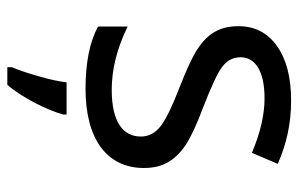

<svg xmlns="http://www.w3.org/2000/svg" viewBox="-164 -422 807 519"><g transform="rotate(90 239.5 -162.5)"><path d="M434.1 -147.9C434.1 -172.9 429.2 -194.3 418.9 -212.4C408.7 -230.5 393.1 -246.6 372.1 -260.7C350.6 -274.9 317.4 -290.5 272.9 -307.1C213.4 -330.1 175.3 -347.7 159.2 -360.8C143.1 -373.5 134.8 -389.6 134.8 -409.2C134.8 -449.7 173.3 -474.1 246.1 -474.1C289.6 -474.1 338.9 -462.9 393.1 -439.9L422.9 -509.8C369.6 -533.7 313 -545.9 252 -545.9C189.5 -545.9 140.1 -533.2 104.5 -507.8C68.8 -482.4 50.8 -447.8 50.8 -403.8C50.8 -378.9 55.7 -357.9 65.4 -340.8C74.7 -323.7 89.8 -308.1 110.4 -294.4C130.9 -280.3 166.5 -263.7 216.8 -244.1C266.1 -225.1 300.8 -208.5 320.3 -193.8C339.4 -179.2 349.1 -161.1 349.1 -140.1C349.1 -91.8 310.5 -61 222.2 -61C167.5 -61 110.8 -75.2 51.8 -104V-23.9C93.3 -1.5 149.4 9.8 220.2 9.8C355.5 9.8 434.1 -47.9 434.1 -147.9ZM161.6 221.2H209.5C226.1 201.7 242.2 176.8 258.3 146.5C273.9 115.7 284.2 90.3 289.6 69.8V61H202.6C200.2 82.5 194.3 108.4 185.5 138.7C176.8 168.9 168.9 192.4 161.6 209Z"/></g></svg>

Font: Noto Reveo Sans
Style: Regular
Weight: 400
Designer: Monotype Design team
Foundry: Monotype Imaging Inc.
Version: Version 1.04